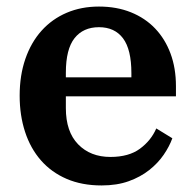

<svg xmlns="http://www.w3.org/2000/svg" viewBox="-20 -554 596 586"><path d="M290 12Q230 12 183.5 -8Q137 -28 105 -64.5Q73 -101 56.5 -151.5Q40 -202 40 -262Q40 -324 57.5 -374.5Q75 -425 107 -460.5Q139 -496 183.5 -515Q228 -534 282 -534Q336 -534 379.5 -516.5Q423 -499 453.5 -467Q484 -435 500.5 -390.5Q517 -346 517 -291V-260H181V-224Q181 -152 218.5 -113.5Q256 -75 317 -75Q373 -75 407 -100Q441 -125 457 -162L506 -132Q497 -107 479.5 -81.5Q462 -56 435.5 -35Q409 -14 373 -1Q337 12 290 12ZM181 -318H381V-331Q381 -403 355.5 -437Q330 -471 282 -471Q234 -471 207.5 -437.5Q181 -404 181 -332Z"/></svg>

Font: IBM Plex Serif SmBld
Style: Regular
Weight: 600
Designer: Mike Abbink, Paul van der Laan, Pieter van Rosmalen
Foundry: Bold Monday
Version: Version 3.001